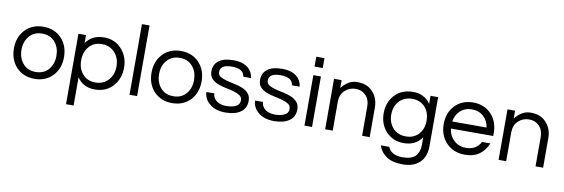

<svg xmlns="http://www.w3.org/2000/svg" viewBox="-61 -1183 5502 1873"><g transform="rotate(10 2690.0 -247.0)"><path d="M282 -508Q394 -508 464 -433Q530 -361 530 -250Q530 -139 464 -67Q394 8 282 8Q170 8 100 -67Q34 -139 34 -250Q34 -361 100 -433Q170 -508 282 -508ZM282 -60Q363 -60 410 -116Q455 -169 455 -250Q455 -331 410 -384Q363 -440 282 -440Q201 -440 154 -384Q109 -331 109 -250Q109 -169 154 -116Q201 -60 282 -60Z M704 -420Q764 -508 883 -508Q991 -508 1058 -433Q1125 -359 1125 -250Q1125 -141 1058 -67Q991 8 878 8Q765 8 704 -81V198H629V-500H704ZM873 -440Q792 -440 745 -384Q700 -331 700 -250Q700 -169 745 -116Q792 -60 873 -60Q953 -60 1003 -116Q1050 -169 1050 -250Q1050 -331 1003 -384Q953 -440 873 -440Z M1298 0H1223V-700H1298Z M1645 -508Q1757 -508 1827 -433Q1893 -361 1893 -250Q1893 -139 1827 -67Q1757 8 1645 8Q1533 8 1463 -67Q1397 -139 1397 -250Q1397 -361 1463 -433Q1533 -508 1645 -508ZM1645 -60Q1726 -60 1773 -116Q1818 -169 1818 -250Q1818 -331 1773 -384Q1726 -440 1645 -440Q1564 -440 1517 -384Q1472 -331 1472 -250Q1472 -169 1517 -116Q1564 -60 1645 -60Z M2286 -366Q2276 -444 2160.5 -444Q2045 -444 2045 -372Q2045 -342 2069.5 -326.5Q2094 -311 2131 -301Q2168 -291 2211.5 -282.5Q2255 -274 2292 -258.5Q2329 -243 2353.5 -216Q2378 -189 2378 -142Q2378 -69 2323 -30.5Q2268 8 2174 8Q2074 8 2015 -42Q1961 -86 1957 -157H2035Q2042 -88 2113 -64Q2139 -56 2164.5 -56Q2190 -56 2212 -59Q2234 -62 2255 -70Q2303 -89 2303 -135Q2303 -166 2278.5 -182.5Q2254 -199 2217 -209.5Q2180 -220 2136.5 -228.5Q2093 -237 2056 -252Q2019 -267 1994.5 -293Q1970 -319 1970 -365Q1970 -433 2019.5 -470.5Q2069 -508 2166 -508Q2258 -508 2311 -464Q2355 -427 2362 -366Z M2768 -366Q2758 -444 2642.5 -444Q2527 -444 2527 -372Q2527 -342 2551.5 -326.5Q2576 -311 2613 -301Q2650 -291 2693.5 -282.5Q2737 -274 2774 -258.5Q2811 -243 2835.5 -216Q2860 -189 2860 -142Q2860 -69 2805 -30.5Q2750 8 2656 8Q2556 8 2497 -42Q2443 -86 2439 -157H2517Q2524 -88 2595 -64Q2621 -56 2646.5 -56Q2672 -56 2694 -59Q2716 -62 2737 -70Q2785 -89 2785 -135Q2785 -166 2760.5 -182.5Q2736 -199 2699 -209.5Q2662 -220 2618.5 -228.5Q2575 -237 2538 -252Q2501 -267 2476.5 -293Q2452 -319 2452 -365Q2452 -433 2501.5 -470.5Q2551 -508 2648 -508Q2740 -508 2793 -464Q2837 -427 2844 -366Z M2956 -500H3031V0H2956ZM3034 -682V-584H2953V-682Z M3236 -500V-422Q3263 -458 3302 -483Q3341 -508 3391 -508Q3441 -508 3477 -494Q3513 -480 3540 -452Q3602 -391 3602 -291V0H3527V-289Q3527 -358 3488 -399Q3449 -440 3387 -440Q3324 -440 3280 -398Q3236 -355 3236 -288V0H3161V-500Z M4117 -420V-500H4192V-15Q4192 93 4130.5 149.5Q4069 206 3965 206Q3861 206 3802.5 166Q3744 126 3723 60H3806Q3838 138 3952 138Q4039 138 4078 98Q4117 58 4117 -20V-89Q4056 0 3938 0Q3830 0 3762 -74Q3696 -146 3696 -254Q3696 -362 3762 -434Q3830 -508 3943.5 -508Q4057 -508 4117 -420ZM3948 -68Q3989 -68 4021 -82.5Q4053 -97 4076 -122Q4121 -174 4121 -254Q4121 -334 4076 -386Q4027 -440 3948 -440Q3867 -440 3818 -386Q3771 -333 3771 -254Q3771 -175 3818 -122Q3867 -68 3948 -68Z M4545 -60Q4646 -60 4690 -144H4772Q4746 -76 4689.5 -34Q4633 8 4544 8Q4431 8 4360 -67Q4291 -140 4291 -250Q4291 -361 4357 -433Q4427 -508 4539 -508Q4651 -508 4721 -433Q4787 -361 4787 -250V-220H4368Q4376 -151 4423 -106Q4471 -60 4545 -60ZM4539 -440Q4470 -440 4423 -397Q4379 -356 4369 -290H4709Q4699 -356 4655 -397Q4608 -440 4539 -440Z M4954 -500V-422Q4981 -458 5020 -483Q5059 -508 5109 -508Q5159 -508 5195 -494Q5231 -480 5258 -452Q5320 -391 5320 -291V0H5245V-289Q5245 -358 5206 -399Q5167 -440 5105 -440Q5042 -440 4998 -398Q4954 -355 4954 -288V0H4879V-500Z"/></g></svg>

Font: Questrial
Style: Regular
Weight: 400
Designer: Joe Prince
Foundry: Joe Prince
Version: Version 1.002